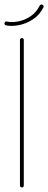

<svg xmlns="http://www.w3.org/2000/svg" viewBox="-26 -827 213 847"><path d="M62 -651Q62 -654 64.5 -656.5Q67 -659 71 -659Q75 -659 77 -656.5Q79 -654 79 -651V-9Q79 -5 77 -2.5Q75 0 71 0Q67 0 64.5 -2.5Q62 -5 62 -9ZM149 -802Q151 -805 153.5 -806.5Q156 -808 159 -807Q163 -806 165 -803Q167 -800 166 -796Q166 -796 166 -795.5Q166 -795 166 -795Q149 -761 119 -741.5Q89 -722 57 -716Q25 -710 1 -715Q-3 -716 -5 -719Q-7 -722 -6 -725Q-5 -729 -2.5 -731Q0 -733 4 -732Q26 -727 54.5 -732.5Q83 -738 108.5 -755Q134 -772 149 -802Z"/></svg>

Font: Libertine-Super Thin
Style: Regular
Weight: 100
Designer: Bastien Sozeau
Foundry: NBR — Bastien Sozeau
Version: Version 2.003;gftools[0.9.33]